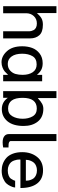

<svg xmlns="http://www.w3.org/2000/svg" viewBox="860 -1598 761 2520"><g transform="rotate(90 1240.0 -338.5)"><path d="M154.3 0H61.5V-699.2H152.3V-443.4Q191.4 -487.3 223.6 -504.4Q255.9 -521.5 304.7 -521.5Q401.4 -521.5 442.9 -474.6Q484.4 -427.7 484.4 -354.5V0H390.6V-347.7Q390.6 -356.4 387.7 -368.7Q384.8 -380.9 376 -399.4Q367.2 -418 344.7 -430.2Q322.3 -442.4 289.1 -442.4Q228.5 -442.4 191.4 -401.9Q154.3 -361.3 154.3 -302.7Z M818.4 -60.5Q872.1 -60.5 905.8 -90.8Q939.5 -121.1 951.2 -162.1Q962.9 -203.1 962.9 -255.9Q962.9 -336.9 928.2 -388.2Q893.6 -439.5 826.2 -439.5Q750 -439.5 717.8 -385.3Q685.5 -331.1 685.5 -250Q685.5 -161.1 721.7 -110.8Q757.8 -60.5 818.4 -60.5ZM1046.9 0H962.9V-64.5Q937.5 -37.1 919.4 -21.5Q901.4 -5.9 868.7 7.8Q835.9 21.5 796.9 21.5Q716.8 21.5 652.3 -49.8Q587.9 -121.1 587.9 -250Q587.9 -321.3 609.4 -379.9Q630.9 -438.5 682.6 -478.5Q734.4 -518.6 810.5 -518.6Q859.4 -518.6 894.5 -501Q929.7 -483.4 962.9 -443.4V-511.7H1046.9Z M1405.3 -64.5Q1473.6 -64.5 1506.3 -121.1Q1539.1 -177.7 1539.1 -255.9Q1539.1 -333 1507.3 -387.2Q1475.6 -441.4 1405.3 -441.4Q1264.6 -441.4 1264.6 -254.9Q1264.6 -64.5 1405.3 -64.5ZM1263.7 -61.5V0H1176.8V-699.2H1267.6V-454.1Q1313.5 -496.1 1343.3 -511.7Q1373 -527.3 1409.2 -527.3Q1517.6 -527.3 1575.7 -455.1Q1633.8 -382.8 1633.8 -269.5Q1633.8 -130.9 1572.3 -56.6Q1510.7 17.6 1412.1 17.6Q1320.3 17.6 1263.7 -61.5Z M1916 -70.3V0Q1877.9 6.8 1848.6 6.8Q1790 6.8 1761.7 -20.5Q1740.2 -41 1740.2 -76.2V-699.2H1832V-97.7Q1832 -85 1850.6 -76.2Q1863.3 -70.3 1899.4 -70.3Q1902.3 -70.3 1907.7 -70.3Q1913.1 -70.3 1916 -70.3Z M2078.1 -297.9H2351.6Q2351.6 -299.8 2351.6 -302.7Q2351.6 -314.5 2350.1 -327.6Q2348.6 -340.8 2340.8 -362.8Q2333 -384.8 2319.8 -401.4Q2306.6 -418 2279.8 -430.7Q2252.9 -443.4 2216.8 -443.4Q2183.6 -443.4 2157.2 -432.1Q2130.9 -420.9 2116.7 -404.3Q2102.5 -387.7 2093.3 -366.7Q2084 -345.7 2081.1 -329.1Q2078.1 -312.5 2078.1 -297.9ZM2352.5 -157.2H2441.4Q2440.4 -150.4 2438.5 -138.2Q2436.5 -126 2422.9 -95.7Q2409.2 -65.4 2387.7 -42Q2366.2 -18.6 2322.3 0.5Q2278.3 19.5 2219.7 19.5Q2172.9 19.5 2130.9 4.4Q2088.9 -10.7 2053.7 -41.5Q2018.6 -72.3 1998 -126Q1977.5 -179.7 1977.5 -250Q1977.5 -366.2 2039.6 -444.8Q2101.6 -523.4 2216.8 -523.4Q2329.1 -523.4 2388.7 -446.3Q2448.2 -369.1 2448.2 -226.6H2075.2Q2074.2 -221.7 2074.2 -213.9Q2074.2 -198.2 2076.7 -182.1Q2079.1 -166 2087.4 -143.1Q2095.7 -120.1 2110.4 -103Q2125 -85.9 2152.8 -73.2Q2180.7 -60.5 2217.8 -60.5Q2256.8 -60.5 2285.2 -72.3Q2313.5 -84 2324.2 -99.6Q2335 -115.2 2343.3 -131.8Q2351.6 -148.4 2352.5 -157.2Z"/></g></svg>

Font: Druckschrift BY WOK
Style: Medium
Weight: 400
Version: Version 001.000